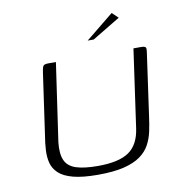

<svg xmlns="http://www.w3.org/2000/svg" viewBox="-72 -680 721 751"><g transform="rotate(-10 288.5 -304.0)"><path d="M494 -188Q490 -157 484 -129Q478 -101 465 -77Q452 -53 427 -35Q402 -17 361 -7Q320 3 258 3Q197 3 159.5 -7Q122 -17 103 -35Q84 -53 78 -76Q72 -99 73.5 -127Q75 -155 80 -184L115 -429Q117 -442 119 -448.5Q121 -455 126 -457.5Q131 -460 141 -460H172L127 -149Q122 -104 133.5 -78Q145 -52 177 -41.5Q209 -31 264 -31Q347 -31 387 -58.5Q427 -86 436 -150L480 -460H510Q521 -460 525.5 -457.5Q530 -455 530 -448.5Q530 -442 528 -429ZM309 -521 420 -611 444 -588 333 -521Z"/></g></svg>

Font: Genos Light
Style: Italic
Weight: 300
Italic angle: -8°
Designer: Robert E. Leuschke
Foundry: Robert E. Leuschke
Version: Version 1.010